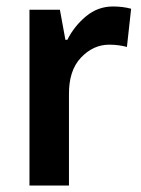

<svg xmlns="http://www.w3.org/2000/svg" viewBox="-20 -573 436 593"><path d="M329 -553Q359 -553 385 -546L372 -428Q361 -431 347.5 -433Q334 -435 317 -435Q268 -435 230 -395Q192 -355 193 -280V0H71V-543H165L182 -450H188Q209 -492 245.5 -522.5Q282 -553 329 -553Z"/></svg>

Font: Noto Sans Khmer SemiCondensed SemiBold
Style: Regular
Weight: 600
Width: 4
Designer: Danh Hong and the Monotype Design Team
Foundry: Monotype Imaging Inc.
Version: Version 2.004; ttfautohint (v1.8.4.7-5d5b)